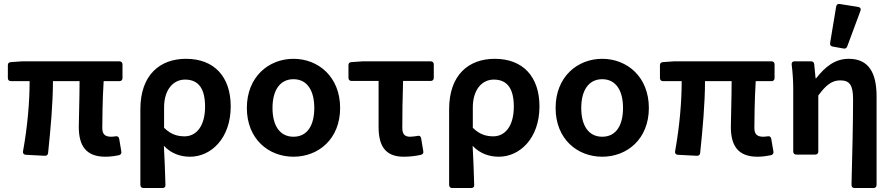

<svg xmlns="http://www.w3.org/2000/svg" viewBox="-20 -777 4492 965"><path d="M376 -139.6C376 -46.9 410.2 10.7 509.8 10.7C536.1 10.7 559.6 6.8 578.1 2.9C586.9 1 591.8 -6.8 589.8 -15.6L579.1 -79.1C577.1 -89.8 570.3 -93.8 560.5 -91.8C551.8 -90.8 544.9 -89.8 539.1 -89.8C508.8 -89.8 494.1 -101.6 494.1 -133.8C494.1 -161.1 495.1 -282.2 501 -369.1H580.1C589.8 -369.1 595.7 -375 595.7 -384.8V-453.1C595.7 -462.9 589.8 -468.8 580.1 -468.8H91.8L34.2 -464.8C24.4 -463.9 19.5 -459 19.5 -449.2V-384.8C19.5 -375 25.4 -369.1 35.2 -369.1H128.9C128.9 -265.6 118.2 -139.6 95.7 -16.6C93.8 -5.9 99.6 0 109.4 1L204.1 5.9C213.9 6.8 220.7 2 221.7 -7.8C234.4 -128.9 246.1 -258.8 246.1 -369.1H379.9C379.9 -286.1 376 -171.9 376 -139.6Z M685.5 -227.5V152.3C685.5 162.1 691.4 168 701.2 168H796.9C806.6 168 812.5 162.1 811.5 152.3C809.6 85.9 807.6 25.4 803.7 -43.9C842.8 -2.9 890.6 10.7 935.5 10.7C1040 10.7 1139.6 -81.1 1139.6 -242.2C1139.6 -391.6 1056.6 -481.4 915 -481.4C785.2 -481.4 685.5 -402.3 685.5 -227.5ZM1010.7 -241.2C1010.7 -139.6 963.9 -91.8 908.2 -91.8C874 -91.8 839.8 -99.6 804.7 -134.8V-237.3C804.7 -326.2 850.6 -377 910.2 -377C979.5 -377 1010.7 -329.1 1010.7 -241.2Z M1220.7 -234.4C1220.7 -78.1 1330.1 10.7 1455.1 10.7C1580.1 10.7 1689.5 -78.1 1689.5 -234.4C1689.5 -390.6 1580.1 -481.4 1455.1 -481.4C1330.1 -481.4 1220.7 -390.6 1220.7 -234.4ZM1559.6 -234.4C1559.6 -146.5 1524.4 -89.8 1455.1 -89.8C1385.7 -89.8 1349.6 -146.5 1349.6 -234.4C1349.6 -321.3 1385.7 -378.9 1455.1 -378.9C1524.4 -378.9 1559.6 -321.3 1559.6 -234.4Z M1882.8 -139.6C1882.8 -46.9 1914.1 10.7 2008.8 10.7C2041 10.7 2071.3 6.8 2095.7 1C2105.5 -1 2109.4 -7.8 2107.4 -17.6L2096.7 -82C2094.7 -92.8 2087.9 -96.7 2078.1 -93.8C2064.5 -91.8 2052.7 -89.8 2041 -89.8C2015.6 -89.8 2002 -101.6 2002 -133.8C2002 -198.2 2002.9 -284.2 2005.9 -370.1H2144.5C2154.3 -370.1 2160.2 -376 2160.2 -385.7V-453.1C2160.2 -462.9 2154.3 -468.8 2144.5 -468.8H1803.7L1746.1 -464.8C1736.3 -463.9 1731.4 -459 1731.4 -449.2V-385.7C1731.4 -376 1737.3 -370.1 1747.1 -370.1H1882.8Z M2237.3 -227.5V152.3C2237.3 162.1 2243.2 168 2252.9 168H2348.6C2358.4 168 2364.3 162.1 2363.3 152.3C2361.3 85.9 2359.4 25.4 2355.5 -43.9C2394.5 -2.9 2442.4 10.7 2487.3 10.7C2591.8 10.7 2691.4 -81.1 2691.4 -242.2C2691.4 -391.6 2608.4 -481.4 2466.8 -481.4C2336.9 -481.4 2237.3 -402.3 2237.3 -227.5ZM2562.5 -241.2C2562.5 -139.6 2515.6 -91.8 2460 -91.8C2425.8 -91.8 2391.6 -99.6 2356.4 -134.8V-237.3C2356.4 -326.2 2402.3 -377 2461.9 -377C2531.2 -377 2562.5 -329.1 2562.5 -241.2Z M2772.5 -234.4C2772.5 -78.1 2881.8 10.7 3006.8 10.7C3131.8 10.7 3241.2 -78.1 3241.2 -234.4C3241.2 -390.6 3131.8 -481.4 3006.8 -481.4C2881.8 -481.4 2772.5 -390.6 2772.5 -234.4ZM3111.3 -234.4C3111.3 -146.5 3076.2 -89.8 3006.8 -89.8C2937.5 -89.8 2901.4 -146.5 2901.4 -234.4C2901.4 -321.3 2937.5 -378.9 3006.8 -378.9C3076.2 -378.9 3111.3 -321.3 3111.3 -234.4Z M3653.3 -139.6C3653.3 -46.9 3687.5 10.7 3787.1 10.7C3813.5 10.7 3836.9 6.8 3855.5 2.9C3864.3 1 3869.1 -6.8 3867.2 -15.6L3856.4 -79.1C3854.5 -89.8 3847.7 -93.8 3837.9 -91.8C3829.1 -90.8 3822.3 -89.8 3816.4 -89.8C3786.1 -89.8 3771.5 -101.6 3771.5 -133.8C3771.5 -161.1 3772.5 -282.2 3778.3 -369.1H3857.4C3867.2 -369.1 3873 -375 3873 -384.8V-453.1C3873 -462.9 3867.2 -468.8 3857.4 -468.8H3369.1L3311.5 -464.8C3301.8 -463.9 3296.9 -459 3296.9 -449.2V-384.8C3296.9 -375 3302.7 -369.1 3312.5 -369.1H3406.2C3406.2 -265.6 3395.5 -139.6 3373 -16.6C3371.1 -5.9 3377 0 3386.7 1L3481.4 5.9C3491.2 6.8 3498 2 3499 -7.8C3511.7 -128.9 3523.4 -258.8 3523.4 -369.1H3657.2C3657.2 -286.1 3653.3 -171.9 3653.3 -139.6Z M4182.6 -744.1 4152.3 -561.5C4150.4 -550.8 4155.3 -544.9 4165 -543L4219.7 -533.2C4228.5 -531.2 4235.4 -535.2 4238.3 -543.9L4304.7 -722.7C4308.6 -733.4 4303.7 -740.2 4293 -742.2L4201.2 -756.8C4191.4 -758.8 4184.6 -754.9 4182.6 -744.1ZM4267.6 -277.3C4267.6 -167 4263.7 4.9 4259.8 148.4C4258.8 161.1 4264.6 168 4274.4 168H4370.1C4379.9 168 4385.7 162.1 4385.7 152.3V-293C4385.7 -410.2 4346.7 -481.4 4246.1 -481.4C4175.8 -481.4 4127.9 -441.4 4082 -383.8H4079.1L4072.3 -454.1C4071.3 -463.9 4065.4 -468.8 4055.7 -468.8H3973.6C3962.9 -468.8 3958 -462.9 3959 -452.1C3964.8 -407.2 3966.8 -362.3 3966.8 -329.1V-15.6C3966.8 -5.9 3972.7 0 3982.4 0H4077.1C4086.9 0 4092.8 -5.9 4092.8 -15.6V-296.9C4131.8 -350.6 4162.1 -373 4203.1 -373C4251 -373 4267.6 -348.6 4267.6 -277.3Z"/></svg>

Font: Ed Sans Neue SemiBold
Style: Regular
Weight: 600
Designer: Stephen Hutchings
Version: Version 1.004;PS 001.004;hotconv 1.0.88;makeotf.lib2.5.64775